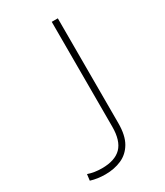

<svg xmlns="http://www.w3.org/2000/svg" viewBox="-183 -788 752 876"><g transform="rotate(-30 193.0 -350.0)"><path d="M273 -713V-160.5Q273 -96.5 251 -58.8Q229 -21 191 -4.2Q153 12.5 106 12.5Q64.5 12.5 29 1.5L33 -31Q66 -19.5 106 -19.5Q174.5 -19.5 207.8 -53.2Q241 -87 241 -160.5V-713Z"/></g></svg>

Font: Heraclito Thin
Style: Regular
Weight: 100
Designer: Kostas Bartsokas (font) & Cristiano Sobral (main changes)
Foundry: Kostas Bartsokas (font) & Cristiano Sobral (main changes)
Version: Version 1.00;July 8, 2020;FontCreator 13.0.0.2655 64-bit